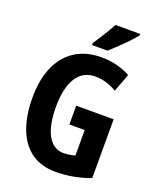

<svg xmlns="http://www.w3.org/2000/svg" viewBox="-169 -1032 936 1142"><g transform="rotate(20 299.0 -461.5)"><path d="M305 -402H542V-30Q492 -11 437 -0.5Q382 10 321 10Q232 10 170 -34Q108 -78 76 -161Q44 -244 44 -359Q44 -471 79 -552.5Q114 -634 182.5 -679Q251 -724 350 -724Q403 -724 450 -711.5Q497 -699 533 -679L490 -564Q459 -583 425 -593.5Q391 -604 353 -604Q301 -604 265.5 -574.5Q230 -545 212 -489.5Q194 -434 194 -355Q194 -281 209 -226Q224 -171 254.5 -141Q285 -111 331 -111Q344 -111 356.5 -112.5Q369 -114 380.5 -116.5Q392 -119 402 -122V-283H305ZM517 -924Q505 -910 487.5 -890Q470 -870 448.5 -849Q427 -828 406 -808Q385 -788 368 -773H270V-786Q287 -811 303 -836Q319 -861 334 -886Q349 -911 360 -933H517Z"/></g></svg>

Font: Noto Sans Display Condensed
Style: Bold
Weight: 700
Width: 3
Designer: Monotype Design Team
Foundry: Monotype Imaging Inc.
Version: Version 2.003